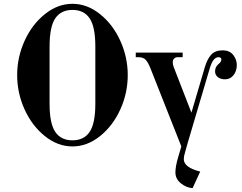

<svg xmlns="http://www.w3.org/2000/svg" viewBox="-20 -750 1270 1007"><path d="M692 -450V-474H938V-450H910Q901 -450 893.5 -443Q886 -436 886 -424Q886 -410 892 -396L984 -159L1055 -400Q1067 -440 1087.5 -463Q1108 -486 1148 -486Q1184 -486 1203 -462Q1222 -438 1222 -409Q1222 -378 1205 -356Q1188 -334 1160 -334Q1137 -334 1122.5 -345.5Q1108 -357 1108 -376Q1108 -399 1126 -414Q1141 -426 1141 -437Q1141 -450 1126 -450Q1112 -450 1100.5 -436Q1089 -422 1079 -388L964 1L950 51Q944 70 944 85Q944 128 1030 150L990 237Q956 234 928 211Q900 188 900 154Q900 123 914 76L931 18L769 -392Q756 -424 743.5 -437Q731 -450 705 -450ZM109 -176Q70 -262 70 -356Q70 -450 109 -536Q148 -622 215.5 -676Q283 -730 360 -730Q437 -730 504.5 -676Q572 -622 611 -536Q650 -450 650 -356Q650 -262 611 -176Q572 -90 504.5 -36Q437 18 360 18Q283 18 215.5 -36Q148 -90 109 -176ZM240 -206Q240 -102 270 -58Q300 -14 360 -14Q420 -14 450 -58Q480 -102 480 -206V-506Q480 -610 450 -654Q420 -698 360 -698Q300 -698 270 -654Q240 -610 240 -506Z"/></svg>

Font: Old Standard TT
Style: Bold
Weight: 700
Designer: Alexey Kryukov <alexios@thessalonica.org.ru>
Version: Version 2.2